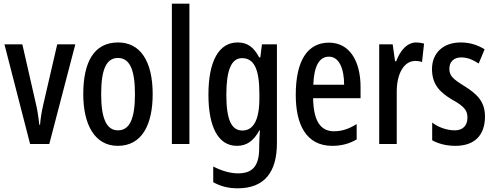

<svg xmlns="http://www.w3.org/2000/svg" viewBox="-20 -780 2677 1040"><path d="M143 0H247L388 -540H290L215 -216C204 -169 199 -131 197 -104H193C188 -149 182 -189 171 -233L101 -540H4Z M807 -270C807 -453 737 -550 620 -550C489 -550 431 -444 431 -270C431 -107 492 10 618 10C751 10 807 -108 807 -270ZM528 -270C528 -402 555 -466 619 -466C683 -466 711 -402 711 -270C711 -138 683 -74 619 -74C556 -74 528 -140 528 -270Z M1006 0V-760H911V0Z M1267 -550C1167 -550 1109 -452 1109 -267C1109 -89 1164 10 1263 10C1315 10 1353 -15 1385 -74H1388C1386 -45 1384 -16 1384 8V21C1384 123 1345 159 1269 159C1230 159 1184 147 1135 122V207C1177 230 1218 240 1267 240C1414 240 1480 151 1480 -5V-540H1399L1390 -469H1384C1353 -528 1317 -550 1267 -550ZM1291 -465C1355 -465 1385 -408 1385 -272V-247C1385 -129 1352 -73 1293 -73C1233 -73 1206 -133 1206 -266C1206 -398 1232 -465 1291 -465Z M1762 -549C1644 -549 1582 -449 1582 -266C1582 -106 1638 10 1780 10C1828 10 1872 -1 1912 -25V-108C1869 -81 1831 -69 1789 -69C1714 -69 1678 -128 1676 -248H1933V-309C1933 -447 1875 -549 1762 -549ZM1762 -473C1818 -473 1844 -406 1844 -321H1677C1681 -426 1711 -473 1762 -473Z M2235 -550C2185 -550 2148 -507 2126 -448H2120L2107 -540H2034V0H2129V-280C2128 -379 2167 -450 2230 -450C2242 -450 2256 -448 2266 -444L2277 -544C2261 -548 2248 -550 2235 -550Z M2607 -149C2607 -233 2560 -273 2495 -314C2431 -353 2414 -371 2414 -408C2414 -445 2438 -469 2478 -469C2514 -469 2543 -455 2573 -436L2605 -513C2564 -538 2523 -550 2475 -550C2382 -550 2320 -494 2320 -406C2320 -323 2362 -280 2431 -239C2497 -203 2512 -180 2512 -143C2512 -100 2487 -74 2444 -74C2398 -74 2352 -92 2321 -116V-20C2354 -2 2396 10 2447 10C2547 10 2607 -44 2607 -149Z"/></svg>

Font: Noto Sans Malayalam ExtraCondensed Medium
Style: Regular
Weight: 500
Width: 2
Designer: Jelle Bosma - Monotype Design Team
Foundry: Monotype Imaging Inc.
Version: Version 2.104